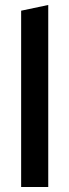

<svg xmlns="http://www.w3.org/2000/svg" viewBox="-20 -752 279 772"><path d="M174 -732V0H65V-709Z"/></svg>

Font: Rosa Sans Medium
Style: Regular
Weight: 500
Designer: Pentagram / MCKL
Foundry: Pentagram / MCKL
Version: Version 1.005;September 16, 2019;FontCreator 11.5.0.2425 64-